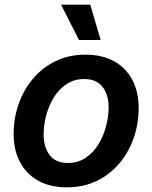

<svg xmlns="http://www.w3.org/2000/svg" viewBox="-20 -781 644 812"><path d="M262.7 11.2Q191.9 11.2 141.6 -16.8Q91.3 -44.9 64.5 -95.7Q37.6 -146.5 37.6 -214.4Q37.6 -279.8 58.3 -339.8Q79.1 -399.9 118.7 -447.3Q158.2 -494.6 214.4 -522.2Q270.5 -549.8 341.3 -549.8Q412.1 -549.8 462.4 -522Q512.7 -494.1 539.6 -443.4Q566.4 -392.6 566.4 -324.2Q566.4 -258.3 545.7 -198.2Q524.9 -138.2 485.4 -90.8Q445.8 -43.5 389.6 -16.1Q333.5 11.2 262.7 11.2ZM267.1 -91.8Q310.5 -91.8 343 -114Q375.5 -136.2 396.7 -171.4Q418 -206.5 428.7 -247.6Q439.5 -288.6 439.5 -326.2Q439.5 -361.8 428.2 -388.9Q417 -416 394.3 -431.4Q371.6 -446.8 336.4 -446.8Q293.5 -446.8 261 -425Q228.5 -403.3 207 -367.9Q185.5 -332.5 175 -291.7Q164.6 -251 164.6 -212.4Q164.6 -159.2 189.7 -125.5Q214.8 -91.8 267.1 -91.8ZM314 -611.8 238.3 -761.2H361.8L405.8 -611.8Z"/></svg>

Font: Inter 16pt SemiBold
Style: Italic
Weight: 600
Italic angle: -9.3988°
Version: Version 4.001;git-66647c0bb